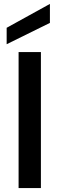

<svg xmlns="http://www.w3.org/2000/svg" viewBox="-20 -961 304 981"><path d="M189 -695V0H75V-695ZM235 -844 14 -735V-819L235 -941Z"/></svg>

Font: IBM-Poppins
Style: Poppins-Medium
Weight: 500
Designer: Mike Abbink, Paul van der Laan, Pieter van Rosmalen, Ben Mitchell, Mark Frömberg
Foundry: Bold Monday
Version: Version 1.1